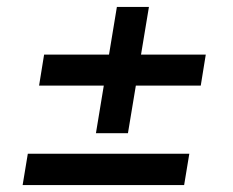

<svg xmlns="http://www.w3.org/2000/svg" viewBox="-20 -571 677 559"><path d="M93.8 -321.8 108.4 -412.1H297.4L320.3 -550.8H413.6L390.6 -412.1H579.1L564.5 -321.8H375.5L352.5 -183.1H259.3L282.2 -321.8ZM45.9 -32.2 61 -123.5H531.2L516.1 -32.2Z"/></svg>

Font: Inter Display Medium
Style: Italic
Weight: 500
Italic angle: -9.39999°
Designer: Rasmus Andersson
Foundry: rsms
Version: Version 4.000;git-a52131595